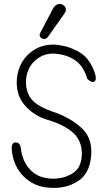

<svg xmlns="http://www.w3.org/2000/svg" viewBox="-20 -948 540 950"><path d="M412 -557Q393 -621 354 -648Q316 -676 258 -682Q202 -688 159 -653Q118 -620 110 -564Q103 -510 128 -468Q153 -426 237 -397Q323 -369 380 -318Q439 -267 431 -177Q423 -86 363 -50Q304 -13 226 -19Q149 -23 97 -75Q45 -127 38 -209Q36 -245 59 -243Q80 -242 83 -215Q90 -152 127 -111Q162 -71 223 -65Q284 -59 334 -87Q383 -114 385 -184Q386 -251 342 -291Q298 -330 222 -353Q147 -374 101 -429Q78 -456 69 -489.5Q60 -523 64 -563Q73 -640 129 -687Q157 -710 188.5 -719.5Q220 -729 254 -727Q322 -721 374 -689Q426 -659 451 -581Q459 -551 446 -544Q435 -537 412 -557ZM241 -903Q251 -922 264.5 -926.5Q278 -931 289.5 -925Q301 -919 305 -907Q309 -895 298 -880L219 -768Q209 -754 197.5 -755Q186 -756 179.5 -765Q173 -774 179 -785Z"/></svg>

Font: Yomogi
Style: Regular
Weight: 400
Designer: satsuyako
Foundry: satsuyako
Version: Version 3.100